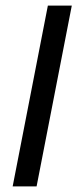

<svg xmlns="http://www.w3.org/2000/svg" viewBox="-20 -602 295 682"><path d="M25 60 150 -582H235L110 60Z"/></svg>

Font: Tiro Tamil
Style: Italic
Weight: 400
Italic angle: -11°
Designer: Tamil: Fernando Mello & Fiona Ross, assisted by Kaja Sojewska. Latin: John Hudson with Paul Hanslow, assisted by Kaja So
Foundry: Tiro Typeworks Ltd.
Version: Version 1.52